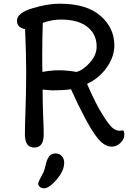

<svg xmlns="http://www.w3.org/2000/svg" viewBox="-20 -785 726 1041"><path d="M504 -533Q504 -599 454 -639Q404 -679 309 -679Q262 -679 212 -661Q209 -571 209 -489.5Q209 -408 210 -395Q258 -404 300 -404Q342 -404 395 -395Q431 -405 467.5 -445.5Q504 -486 504 -533ZM629 -76 645 -78Q654 -78 654 -54Q654 -30 633 -10Q612 10 586 10Q541 10 500 -48Q447 -120 365 -301Q320 -295 263 -295L211 -299Q211 -229 214 -157.5Q217 -86 217 -56Q217 15 166 15Q115 15 115 -56Q115 -96 118.5 -197Q122 -298 122 -394.5Q122 -491 116 -627Q72 -636 72 -672Q72 -715 155 -740Q238 -765 303 -765Q449 -765 524.5 -699.5Q600 -634 600 -539Q600 -478 559 -419.5Q518 -361 452 -330Q498 -224 535.5 -164Q573 -104 592 -90Q611 -76 629 -76ZM328 97Q328 141 287 188.5Q246 236 219 236Q205 236 196 228Q187 220 187 210.5Q187 201 216 148Q221 139 227.5 109.5Q234 80 246 63.5Q258 47 280.5 47Q303 47 315.5 61.5Q328 76 328 97Z"/></svg>

Font: Delius Unicase
Style: Regular
Weight: 400
Designer: Natalia Raices
Foundry: Natalia Raices
Version: Version 1.002